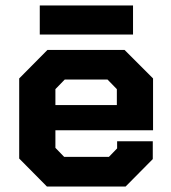

<svg xmlns="http://www.w3.org/2000/svg" viewBox="-20 -680 623 700"><path d="M50 -102V-394L153 -498H434L538 -394V-205H182V-141L214 -108H377L407 -139V-165H537V-100L438 0H151ZM406 -297V-355L372 -390H216L182 -355V-297ZM125 -660H465V-554H125Z"/></svg>

Font: Chakra Petch
Style: Bold
Weight: 700
Designer: Katatrad Aksorn Co.,Ltd.
Foundry: Cadson Demak Co.,Ltd.
Version: Version 1.000; ttfautohint (v1.6)